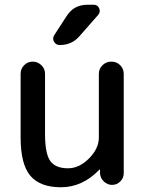

<svg xmlns="http://www.w3.org/2000/svg" viewBox="-20 -780 614 810"><path d="M237 10Q149 10 108 -38.5Q67 -87 67 -200V-469Q67 -490 82 -505Q97 -520 118 -520Q139 -520 154.5 -505Q170 -490 170 -469V-215Q170 -132 192 -101Q214 -70 267 -70Q314 -70 355.5 -111.5Q397 -153 397 -200V-468Q397 -490 412.5 -505Q428 -520 450 -520Q472 -520 487 -505Q502 -490 502 -468V-49Q502 -29 487.5 -14.5Q473 0 453 0Q433 0 418 -14.5Q403 -29 402 -49V-64Q402 -65 401 -65Q400 -65 399 -64Q328 10 237 10ZM375 -760Q392 -760 398.5 -745Q405 -730 394 -717L315 -627Q283 -590 232 -590Q216 -590 208 -604Q200 -618 209 -632L261 -712Q291 -760 349 -760Z"/></svg>

Font: Rounded Mplus 1c Medium
Style: Regular
Weight: 500
Version: Version 1.059.20150529